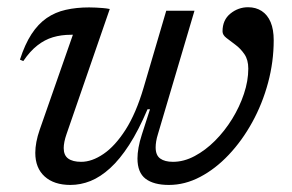

<svg xmlns="http://www.w3.org/2000/svg" viewBox="-20 -514 826 544"><path d="M451 -483.5H531L427.5 -134Q424 -123 422.5 -113.5Q421 -104 421 -96.5Q421 -74 434 -64.8Q447 -55.5 470 -55.5Q501 -55.5 531.5 -71.8Q562 -88 589.2 -115.2Q616.5 -142.5 637.8 -177Q659 -211.5 671.2 -248.2Q683.5 -285 683.5 -319.5Q683.5 -344.5 672.5 -360.5Q661.5 -376.5 647 -387.2Q632.5 -398 621.5 -406.5Q610.5 -415 610.5 -425Q610.5 -457.5 632.8 -475.5Q655 -493.5 683 -493.5Q705 -493.5 721.5 -482.8Q738 -472 746.8 -451.2Q755.5 -430.5 755.5 -400Q755.5 -339 739.5 -279.5Q723.5 -220 694.8 -167.8Q666 -115.5 628.2 -75.5Q590.5 -35.5 547.2 -12.8Q504 10 458.5 10Q415.5 10 392.5 -7.5Q369.5 -25 369.5 -65Q369.5 -79 372.5 -96Q375.5 -113 382 -133L405 -204.5H398Q372.5 -144.5 346 -103.5Q319.5 -62.5 292 -37.5Q264.5 -12.5 236.5 -1.2Q208.5 10 179.5 10Q133 10 106.5 -14Q80 -38 80 -81Q80 -110.5 92.5 -146.5L186.5 -415.5Q184.5 -415.5 183.8 -415.5Q183 -415.5 181 -415.5Q153.5 -415.5 130 -408.5Q106.5 -401.5 85.8 -385.2Q65 -369 46 -341L36.5 -345Q50.5 -388.5 69.2 -417.2Q88 -446 112.2 -462.8Q136.5 -479.5 166.5 -486.2Q196.5 -493 232.5 -493Q242 -493 251.8 -492.5Q261.5 -492 271.2 -491.2Q281 -490.5 291 -488.5L168.5 -134Q164.5 -122.5 162.5 -112.5Q160.5 -102.5 160.5 -94.5Q160.5 -74 173.2 -64.8Q186 -55.5 210 -55.5Q240.5 -55.5 273.2 -77.8Q306 -100 335.8 -146.5Q365.5 -193 387 -266Z"/></svg>

Font: Newsreader 10pt
Style: Italic
Weight: 400
Italic angle: -17°
Version: Version 1.003